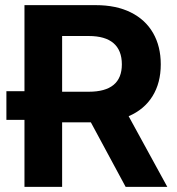

<svg xmlns="http://www.w3.org/2000/svg" viewBox="-20 -727 690 747"><path d="M75.2 -260.7H4.9V-372.1H75.2V-707H352.5Q432.1 -707 489 -678.7Q545.9 -650.4 575.7 -598.4Q605.5 -546.4 605.5 -476.6Q605.5 -404.3 573.2 -352.5Q541 -300.8 480.5 -274.9L630.9 0H468.8L333.5 -251H221.7V0H75.2ZM325.2 -370.1Q454.1 -370.1 454.1 -476.6Q454.1 -530.8 421.9 -558.8Q389.6 -586.9 325.2 -586.9H221.7V-370.1Z"/></svg>

Font: Pretendard
Style: Bold
Weight: 700
Designer: Base glyphs from Inter by Rasmus Andersson; Hangeul glyphs from Noto Sans CJK(Source Han Sans) by Jang Soo-young and Kan
Foundry: Kil Hyung-jin
Version: Version 1.309